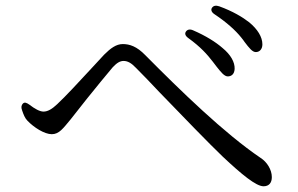

<svg xmlns="http://www.w3.org/2000/svg" viewBox="-20 -719 1040 671"><path d="M901 -68C920 -68 930 -80 930 -100C930 -126 913 -153 891 -167C764 -253 612 -401 488 -526C458 -557 433 -565 409 -565C386 -565 366 -550 344 -528L294 -474C256 -433 211 -384 180 -355C162 -338 147 -329 132 -329C119 -329 101 -339 83 -353C73 -360 66 -363 60 -357C55 -352 53 -344 57 -334C62 -319 67 -306 76 -297C98 -274 135 -250 161 -250C187 -250 201 -271 227 -302L283 -373C318 -416 354 -461 374 -484C389 -500 400 -506 412 -506C426 -506 439 -499 456 -481C479 -458 506 -430 537 -397C616 -315 714 -214 758 -172C825 -109 875 -68 901 -68ZM638 -586C681 -555 704 -529 724 -503L737 -486C752 -467 764 -452 776 -452C788 -452 799 -459 800 -478C801 -502 786 -528 758 -551C734 -572 699 -594 655 -613C644 -618 635 -616 630 -609C625 -602 627 -594 638 -586ZM730 -669C772 -641 803 -613 823 -588C829 -580 832 -577 835 -572C851 -551 862 -537 874 -537C887 -537 897 -547 897 -564C897 -590 880 -617 851 -641C828 -659 793 -680 746 -697C734 -701 726 -699 721 -692C716 -685 719 -676 730 -669Z"/></svg>

Font: 寒蝉锦书宋
Style: Regular
Weight: 400
Designer: 寒蝉锦书宋{Warren} 思源宋体{Ryoko NISHIZUKA 西塚涼子 (kana & ideographs); Frank Grießhammer (Latin, Greek & Cyrillic); Wenlong ZHANG 
Foundry: Adobe & ChillType
Version: Version 2.000;Glyphs 3.1.1 (3135)